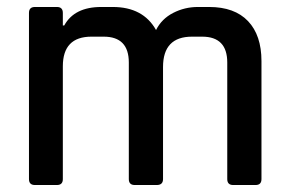

<svg xmlns="http://www.w3.org/2000/svg" viewBox="-20 -530 827 550"><path d="M143 0H80Q63 0 63 -17V-493Q63 -510 80 -510H143Q160 -510 160 -493V-457H164Q193 -510 270 -510H303Q390 -510 427 -444Q443 -476 476 -493Q509 -510 547 -510H579Q652 -510 690.5 -469.5Q729 -429 729 -355V-17Q729 0 712 0H648Q631 0 631 -17V-351Q631 -425 559 -425H530Q447 -425 447 -338V-17Q447 0 429 0H366Q349 0 349 -17V-351Q349 -425 277 -425H242Q160 -425 160 -340V-17Q160 0 143 0Z"/></svg>

Font: Rajdhani SemiBold
Style: Regular
Weight: 600
Designer: Satya Rajpurohit, Jyotish Sonowal
Foundry: Indian Type Foundry
Version: Version 1.201 February 1, 2022